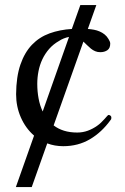

<svg xmlns="http://www.w3.org/2000/svg" viewBox="-20 -567 496 762"><path d="M43.9 -192.9Q44.4 -262.2 61 -310.5Q77.6 -358.9 106.9 -389.4Q136.2 -419.9 176.8 -434.6Q217.3 -449.2 265.1 -452.1L298.8 -546.9H362.3L328.6 -452.1Q340.8 -451.2 352.8 -449Q364.7 -446.8 375.5 -442.1Q386.2 -437.5 395.3 -430.2Q404.3 -422.9 410.6 -412.1Q413.1 -408.2 415.3 -403.3Q417.5 -398.4 417.5 -394Q417.5 -375.5 406 -367.7Q394.5 -359.9 377.9 -359.9Q366.7 -359.9 357.7 -363.8Q348.6 -367.7 340.8 -374Q333 -380.4 325.7 -387.7Q318.4 -395 311 -401.9L192.9 -69.3Q210.4 -55.7 233.9 -48.3Q257.3 -41 286.6 -41Q308.6 -41 328.6 -48.3Q348.6 -55.7 365.7 -67.9Q373.5 -73.2 381.1 -80.6Q388.7 -87.9 394.8 -94.7Q400.9 -101.6 405 -106.2Q409.2 -110.8 410.6 -110.8Q415 -110.8 418.5 -107.9Q421.9 -105 421.9 -101.1Q421.9 -99.1 421.6 -96.2Q421.4 -93.3 418.9 -90.8Q383.8 -42 336.9 -14.4Q290 13.2 231 13.2Q196.8 13.2 167.5 2L106 175.3H43L115.2 -28.8Q81.5 -58.1 62.7 -101.1Q43.9 -144 43.9 -192.9ZM127.9 -233.9Q127.9 -204.1 133.1 -176.3Q138.2 -148.4 149.4 -124.5L253.9 -420.4Q243.2 -418.5 232.9 -414.3Q222.7 -410.2 214.8 -404.8Q191.4 -391.6 175 -372.8Q158.7 -354 148.2 -331.8Q137.7 -309.6 132.8 -284.4Q127.9 -259.3 127.9 -233.9Z"/></svg>

Font: Kurinto Book Core
Style: Regular
Weight: 400
Designer: Kurinto was developed by Clint Goss from a range of fonts that are compatible with the SIL Open Font License Version 1.1
Foundry: Clinton F. Goss
Version: Version 2.196; July 25, 2020